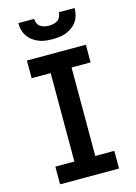

<svg xmlns="http://www.w3.org/2000/svg" viewBox="-140 -1028 779 1101"><g transform="rotate(-15 250.0 -477.5)"><path d="M75 0V-105H188V-630H75V-735H425V-630H312V-105H425V0ZM250 -815Q229 -815 208.5 -817.5Q188 -820 169 -827.5Q150 -835 133 -847.5Q116 -860 104.5 -877Q93 -894 88 -914Q83 -934 83 -955H177Q177 -942 182.5 -929Q188 -916 199 -908.5Q210 -901 223.5 -898Q237 -895 250 -895Q263 -895 276.5 -898Q290 -901 301 -908.5Q312 -916 317.5 -929Q323 -942 323 -955H417Q417 -934 412 -914Q407 -894 395.5 -877Q384 -860 367 -847.5Q350 -835 331 -827.5Q312 -820 291.5 -817.5Q271 -815 250 -815Z"/></g></svg>

Font: Iosevka Slab Extrabold
Style: Regular
Weight: 800
Monospace: yes
Designer: Belleve Invis
Foundry: Belleve Invis
Version: Version 11.1.1; ttfautohint (v1.8.3)